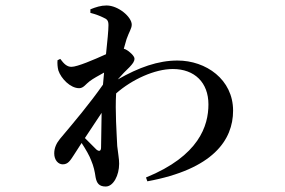

<svg xmlns="http://www.w3.org/2000/svg" viewBox="-20 -616 1040 701"><path d="M308 -320C320 -329 340 -340 360 -351L356 -307C307 -237 252 -172 199 -109C186 -93 178 -76 178 -56C178 -31 193 -16 209 -16C228 -16 236 -29 249 -49L278 -94C293 -71 307 -47 313 -30C322 -9 326 10 329 31C333 52 341 65 366 65C394 65 415 24 415 -18C415 -38 411 -54 408 -83C406 -129 400 -211 404 -275C462 -326 545 -364 611 -364C691 -364 741 -314 741 -235C741 -157 707 -47 513 32L518 46C758 2 831 -105 831 -212C831 -326 732 -395 628 -395C557 -395 487 -370 410 -326C424 -342 440 -359 453 -371C464 -383 471 -391 471 -402C471 -411 454 -428 438 -436L432 -438L442 -473C451 -499 461 -512 461 -526C461 -554 412 -596 369 -596C348 -596 330 -590 310 -582V-569C330 -564 347 -557 357 -552C371 -546 376 -541 376 -524C376 -505 372 -465 367 -418C323 -398 262 -372 241 -372C225 -372 214 -382 200 -401L190 -396C189 -384 190 -371 193 -359C203 -329 237 -294 269 -294C285 -294 293 -309 308 -320ZM351 -204 349 -78C349 -64 342 -62 332 -70L290 -112Z"/></svg>

Font: Noto Serif HK SemiBold
Style: Regular
Weight: 600
Designer: Ryoko NISHIZUKA 西塚涼子 (kana & ideographs); Frank Grießhammer (Latin, Greek & Cyrillic); Wenlong ZHANG 张文龙 (bopomofo); San
Foundry: Adobe
Version: Version 2.001;hotconv 1.1.0;makeotfexe 2.6.0